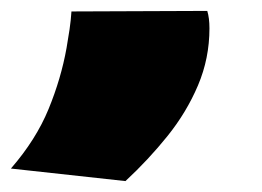

<svg xmlns="http://www.w3.org/2000/svg" viewBox="-90 -132 481 352"><path d="M41 -111 290 -112Q294 -99 294 -80Q294 -25 273 24.5Q252 74 217 117.5Q182 161 140 200L-70 177Q-24 124 -1 68Q22 12 32 -44Q35 -61 37.5 -78Q40 -95 41 -111Z"/></svg>

Font: Georama ExtraExtended Black
Style: Italic
Weight: 900
Width: 8
Italic angle: -9°
Designer: Jean-Baptiste Levee
Foundry: Production Type
Version: Version 1.000